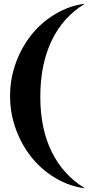

<svg xmlns="http://www.w3.org/2000/svg" viewBox="-20 -764 471 1010"><path d="M33 -259Q33 -351 64 -435Q95 -519 147.5 -583.5Q200 -648 271.5 -690.5Q343 -733 423 -744V-742Q311 -674 251.5 -549.5Q192 -425 192 -255Q192 -87 252 34.5Q312 156 423 224V226Q343 215 271.5 172.5Q200 130 147.5 65.5Q95 1 64 -83Q33 -167 33 -259Z"/></svg>

Font: Redaction
Style: Bold
Weight: 700
Designer: Jeremy Mickel / Forest Young
Foundry: MCKL
Version: Version 2.001; Redaction Bold